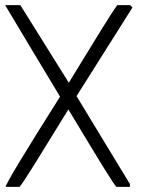

<svg xmlns="http://www.w3.org/2000/svg" viewBox="-25 -725 616 745"><path d="M54 -705 242 -404Q317 -527 364 -603Q411 -679 430 -705H480L489 -696L272 -352L479 -11V0H427Q422 -2 376 -76.5Q330 -151 240 -301V-300Q154 -160 108 -86Q62 -12 51 0H-3Q-3 -16 208 -350Q155 -437 101.5 -527Q48 -617 -5 -705Z"/></svg>

Font: Ekushey Kolom
Style: Regular
Weight: 400
Designer: Al Mamun Sumon
Foundry: Al Mamun Sumon
Version: Version 1.0